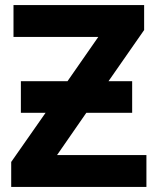

<svg xmlns="http://www.w3.org/2000/svg" viewBox="-20 -734 619 754"><path d="M62 -415H245L366 -589H33V-714H546V-616L406 -415H499V-291H319L204 -125H555V0H24V-98L159 -291H62Z"/></svg>

Font: Noto IKEA Latin
Style: Bold
Weight: 700
Designer: Monotype Design Team
Foundry: Monotype Imaging Inc.
Version: Version 1.0